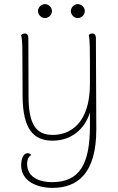

<svg xmlns="http://www.w3.org/2000/svg" viewBox="-20 -675 576 935"><path d="M199 -587C217 -587 233 -603 233 -621C233 -639 217 -655 199 -655C181 -655 165 -639 165 -621C165 -603 181 -587 199 -587ZM359 -587C377 -587 393 -603 393 -621C393 -639 377 -655 359 -655C341 -655 325 -639 325 -621C325 -603 341 -587 359 -587ZM447 -490C447 -504 441 -512 430 -512C421 -512 416 -508 412 -504C418 -481 418 -447 418 -267C418 -71 319 -18 237 -18C155 -18 119 -70 119 -206L118 -490C118 -504 112 -512 101 -512C92 -512 87 -508 83 -504C87 -488 89 -460 89 -417L90 -207C91 -46 143 10 236 10C324 10 391 -42 418 -127V-62C418 129 365 212 233 212C183 212 112 195 112 123C112 114 113 90 132 80C128 74 121 71 114 71C94 71 83 99 83 130C83 209 163 240 235 240C358 240 449 170 449 -46Z"/></svg>

Font: Arima Koshi Thin
Style: Regular
Weight: 250
Designer: Joana Correia and Natanael Gama
Foundry: NDISCOVER
Version: Version 1.019;PS 001.019;hotconv 1.0.88;makeotf.lib2.5.64775